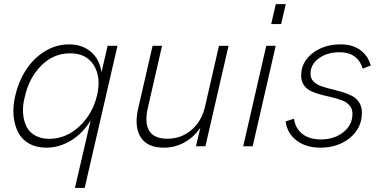

<svg xmlns="http://www.w3.org/2000/svg" viewBox="-20 -710 1849 932"><path d="M343.8 202.1 419.9 -125.5Q383.8 -64.5 326.2 -28.8Q268.6 6.8 205.1 6.8Q156.7 6.8 121.6 -12.9Q86.4 -32.7 68.4 -67.1Q50.3 -101.6 45.9 -147.9Q41.5 -194.3 54.7 -247.6Q70.8 -316.9 107.2 -372.3Q143.6 -427.7 198 -461.2Q252.4 -494.6 314.9 -494.6Q379.9 -494.6 422.1 -457.8Q464.4 -420.9 472.7 -358.9L502.4 -487.8H550.3L391.1 202.1ZM219.2 -36.1Q299.8 -36.1 364.7 -96.2Q429.7 -156.2 451.2 -247.6Q471.7 -335.4 435.5 -393.3Q399.4 -451.2 320.3 -451.2Q239.7 -451.2 180.2 -391.6Q120.6 -332 100.1 -238.8Q88.9 -195.8 92 -158.9Q95.2 -122.1 109.1 -94.7Q123 -67.4 151.4 -51.8Q179.7 -36.1 219.2 -36.1Z M775.9 6.8Q695.8 6.8 663.8 -42.7Q631.8 -92.3 648.9 -175.3L720.7 -487.8H766.6L697.8 -187Q680.7 -113.8 704.3 -75.2Q728 -36.6 792 -36.6Q859.4 -36.6 909.2 -78.9Q959 -121.1 975.6 -193.8L1043 -487.8H1089.4L977.1 0H931.2L952.6 -90.3Q920.9 -43.5 874.5 -18.3Q828.1 6.8 775.9 6.8Z M1296.4 -593.3 1318.8 -689.9H1367.2L1344.7 -593.3ZM1160.6 0 1272.5 -487.8H1318.4L1206.5 0Z M1535.6 6.8Q1464.8 6.8 1419.2 -28.3Q1373.5 -63.5 1366.7 -120.6L1407.2 -133.8Q1413.1 -87.9 1447 -60.5Q1481 -33.2 1538.1 -33.2Q1602.5 -33.2 1646.7 -68.4Q1690.9 -103.5 1690.9 -157.2Q1690.9 -181.2 1677.2 -197.5Q1663.6 -213.9 1641.6 -222.4Q1619.6 -231 1593 -237.1Q1566.4 -243.2 1539.8 -250Q1513.2 -256.8 1491.2 -266.8Q1469.2 -276.9 1455.6 -295.9Q1441.9 -314.9 1441.9 -342.8Q1441.9 -409.2 1497.3 -451.9Q1552.7 -494.6 1633.3 -494.6Q1690.4 -494.6 1728 -467.8Q1765.6 -440.9 1779.8 -392.1L1740.7 -376.5Q1730 -414.1 1701.7 -435.3Q1673.3 -456.5 1628.4 -456.5Q1568.8 -456.5 1528.1 -427.2Q1487.3 -397.9 1487.3 -351.6Q1487.3 -330.1 1501 -315.4Q1514.6 -300.8 1536.6 -292.7Q1558.6 -284.7 1585.2 -278.3Q1611.8 -272 1638.7 -264.2Q1665.5 -256.3 1687.5 -245.1Q1709.5 -233.9 1723.1 -213.1Q1736.8 -192.4 1736.8 -163.1Q1736.8 -88.4 1678.7 -40.8Q1620.6 6.8 1535.6 6.8Z"/></svg>

Font: HK Grotesk Light Legacy Italic
Style: Regular
Weight: 300
Italic angle: -13°
Designer: Alfredo Marco Pradil
Foundry: Hanken Design Co.
Version: Version 2.022;PS 002.022;hotconv 1.0.88;makeotf.lib2.5.64775